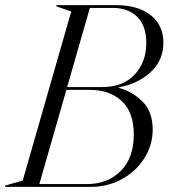

<svg xmlns="http://www.w3.org/2000/svg" viewBox="-72 -732 660 752"><path d="M526 -224Q526 -164 493.5 -112.5Q461 -61 405.5 -30.5Q350 0 283 0H-52V-5L17 -25L207 -687L149 -707V-712H380Q469 -712 518.5 -672.5Q568 -633 568 -565Q568 -495 517.5 -449Q467 -403 393 -390V-388Q444 -375 485 -335.5Q526 -296 526 -224ZM268 -11Q349 -11 400.5 -62Q452 -113 452 -205Q452 -293 404.5 -336.5Q357 -380 280 -380H188L82 -11ZM328 -391Q410 -391 455.5 -440Q501 -489 501 -564Q501 -631 465.5 -666Q430 -701 369 -701H280L191 -391Z"/></svg>

Font: Nyght Serif Light Italic
Style: Regular
Weight: 300
Italic angle: -16°
Designer: Maksym Kobuzan
Version: Version 0.410